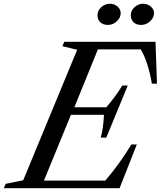

<svg xmlns="http://www.w3.org/2000/svg" viewBox="-88 -990 846 1010"><path d="M541 0H-67.9L-58.1 -22.9L34.2 -42L317.9 -728L240.2 -747.1L250 -770H730L737.8 -549.8H710.9Q691.4 -663.6 652.8 -730H426.8L303.2 -425.8H471.2Q520 -481.9 555.2 -540H584L471.2 -266.1H441.9Q455.6 -314.5 459 -386.2H285.2L143.1 -40H465.8Q541 -127.4 603 -230H631.8ZM490.2 -970.2Q513.2 -970.2 530 -955.8Q546.9 -941.4 546.9 -920.9Q546.9 -897 526.4 -877.9Q505.9 -858.9 480 -858.9Q454.6 -858.9 439.7 -872.8Q424.8 -886.7 424.8 -910.2Q424.8 -934.1 444.6 -952.1Q464.4 -970.2 490.2 -970.2ZM665 -970.2Q688 -970.2 705.1 -955.8Q722.2 -941.4 722.2 -920.9Q722.2 -897 701.4 -877.9Q680.7 -858.9 654.8 -858.9Q629.4 -858.9 614.7 -872.8Q600.1 -886.7 600.1 -910.2Q600.1 -934.1 619.6 -952.1Q639.2 -970.2 665 -970.2Z"/></svg>

Font: Libre Caslon Text
Style: Italic
Weight: 400
Italic angle: -25°
Designer: Pablo Impallari, Rodrigo Fuenzalida
Foundry: Pablo Impallari, Rodrigo Fuenzalida
Version: Version 1.002